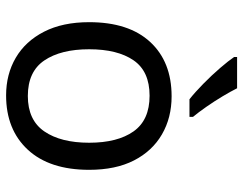

<svg xmlns="http://www.w3.org/2000/svg" viewBox="-106 -700 816 645"><g transform="rotate(90 302.5 -378.0)"><path d="M551 -269Q551 -136 483.5 -63Q416 10 301 10Q230 10 174.5 -22.5Q119 -55 87 -117.5Q55 -180 55 -269Q55 -402 121.5 -474Q188 -546 304 -546Q376 -546 432 -513.5Q488 -481 519.5 -419.5Q551 -358 551 -269ZM146 -269Q146 -174 183.5 -118.5Q221 -63 303 -63Q384 -63 422 -118.5Q460 -174 460 -269Q460 -364 422 -418Q384 -472 302 -472Q220 -472 183 -418Q146 -364 146 -269ZM277 -766Q288 -744 304.5 -716.5Q321 -689 339.5 -662.5Q358 -636 373 -618V-606H314Q291 -624 262 -652.5Q233 -681 208.5 -709.5Q184 -738 172 -756V-766Z"/></g></svg>

Font: BC Sans
Style: Regular
Weight: 400
Designer: Monotype Design Team
Province of B.C.
Foundry: Monotype Imaging Inc.
Version: Version 2.000;GOOG;noto-source:20170915:90ef993387c0